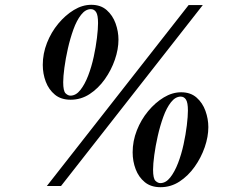

<svg xmlns="http://www.w3.org/2000/svg" viewBox="-20 -774 968 799"><path d="M175 0 765 -753H824L234 0ZM274 -359Q234 -359 208.5 -380Q183 -401 170.5 -434Q158 -467 158 -504Q158 -551 175.5 -595.5Q193 -640 222.5 -675.5Q252 -711 287.5 -732.5Q323 -754 360 -754Q399 -754 424 -732Q449 -710 461 -676.5Q473 -643 473 -609Q473 -569 458 -525.5Q443 -482 416 -444Q389 -406 353 -382.5Q317 -359 274 -359ZM273 -376Q296 -376 314.5 -399.5Q333 -423 347 -459.5Q361 -496 370 -537.5Q379 -579 383.5 -616.5Q388 -654 388 -678Q388 -711 380 -723.5Q372 -736 358 -736Q336 -736 317.5 -712.5Q299 -689 285.5 -651.5Q272 -614 262.5 -572Q253 -530 248 -492.5Q243 -455 243 -432Q243 -395 253 -385.5Q263 -376 273 -376ZM648 5Q608 5 582.5 -16Q557 -37 544.5 -70Q532 -103 532 -140Q532 -187 549.5 -231.5Q567 -276 596.5 -311.5Q626 -347 661.5 -368.5Q697 -390 734 -390Q773 -390 798 -368Q823 -346 835 -312.5Q847 -279 847 -245Q847 -205 832 -161.5Q817 -118 790 -80Q763 -42 727 -18.5Q691 5 648 5ZM647 -12Q670 -12 688.5 -35.5Q707 -59 721 -95.5Q735 -132 744 -173.5Q753 -215 757.5 -252.5Q762 -290 762 -314Q762 -347 754 -359.5Q746 -372 732 -372Q710 -372 691.5 -348.5Q673 -325 659.5 -287.5Q646 -250 636.5 -208Q627 -166 622 -128.5Q617 -91 617 -68Q617 -31 627 -21.5Q637 -12 647 -12Z"/></svg>

Font: Libre Bodoni SemiBold
Style: Italic
Weight: 600
Italic angle: -13°
Version: Version 2.003